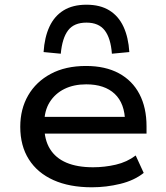

<svg xmlns="http://www.w3.org/2000/svg" viewBox="-20 -786 704 815"><path d="M370 9Q275 9 207 -21.5Q139 -52 102.5 -109.5Q66 -167 66 -248Q66 -323 99.5 -381Q133 -439 195.5 -472.5Q258 -506 345 -506Q427 -506 484.5 -475Q542 -444 572 -386.5Q602 -329 602 -250V-219H146V-290H532L511 -268Q510 -347 467 -387.5Q424 -428 346 -428Q293 -428 253.5 -408.5Q214 -389 191 -352.5Q168 -316 168 -263V-251Q168 -193 192 -154Q216 -115 262 -95.5Q308 -76 375 -76Q424 -76 471.5 -87Q519 -98 556 -126L590 -52Q550 -20 490.5 -5.5Q431 9 370 9ZM238 -558 165 -565Q169 -628 190 -673Q211 -718 250 -742Q289 -766 347 -766Q405 -766 444 -742Q483 -718 504 -673Q525 -628 529 -565L455 -558Q450 -624 424.5 -657Q399 -690 347 -690Q294 -690 269 -657Q244 -624 238 -558Z"/></svg>

Font: Nunito Sans 7pt SemiExpanded Medium
Style: Regular
Weight: 500
Width: 6
Designer: Vernon Adams
Foundry: Vernon Adams
Version: Version 3.101;gftools[0.9.27]